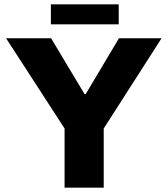

<svg xmlns="http://www.w3.org/2000/svg" viewBox="-20 -863 772 883"><path d="M277 0V-272L8 -687H215L369 -430H374L527 -687H723L457 -272V0ZM214 -751V-843H526V-751Z"/></svg>

Font: Archivo SemiBold ExtraBold
Style: Regular
Weight: 800
Version: Version 2.001